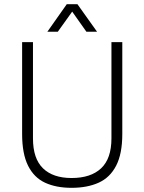

<svg xmlns="http://www.w3.org/2000/svg" viewBox="-20 -888 691 920"><path d="M323 12Q249 12 196 -12.5Q143 -37 114.5 -94Q86 -151 86 -246V-686H138V-225Q138 -128 186 -81.5Q234 -35 323 -35Q415 -35 464.5 -81.5Q514 -128 514 -225V-686H566V-246Q566 -151 536.5 -94Q507 -37 452.5 -12.5Q398 12 323 12ZM207 -736 300 -868H351L445 -736H394L312 -852H340L257 -736Z"/></svg>

Font: Archivo SemiCondensed Thin
Style: Regular
Weight: 250
Width: 4
Designer: Hector Gatti
Foundry: Omnibus-Type
Version: Version 2.001